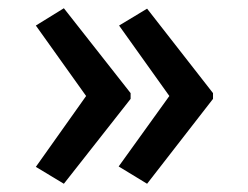

<svg xmlns="http://www.w3.org/2000/svg" viewBox="-20 -500 603 466"><path d="M135 -480 67 -438 189 -267 67 -95 135 -54 297 -260V-274ZM337 -479 269 -438 391 -267 268 -96 337 -54 497 -260V-274Z"/></svg>

Font: Noto Sans Mono SemiCondensed Medium
Style: Regular
Weight: 500
Width: 4
Designer: Monotype Design Team
Foundry: Monotype Imaging Inc.
Version: Version 2.014